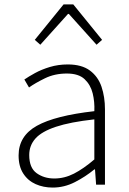

<svg xmlns="http://www.w3.org/2000/svg" viewBox="-20 -834 582 867"><path d="M218 13Q176 13 141 -2.5Q106 -18 85 -50.5Q64 -83 64 -132Q64 -220 146.5 -266Q229 -312 406 -332Q408 -374 398.5 -412.5Q389 -451 362 -476.5Q335 -502 282 -502Q227 -502 183 -480.5Q139 -459 111 -439L90 -475Q109 -488 138 -504Q167 -520 205 -531.5Q243 -543 286 -543Q349 -543 386 -515.5Q423 -488 438.5 -442Q454 -396 454 -340V0H414L409 -69H406Q366 -36 318 -11.5Q270 13 218 13ZM225 -28Q271 -28 314 -50Q357 -72 406 -114V-295Q297 -283 232.5 -261.5Q168 -240 140 -208.5Q112 -177 112 -134Q112 -76 145.5 -52Q179 -28 225 -28ZM137 -654 267 -814H311L441 -654L416 -632L291 -771H287L162 -632Z"/></svg>

Font: Noto Sans SC ExtraLight
Style: Regular
Weight: 250
Designer: Ryoko NISHIZUKA 西塚涼子 (kana, bopomofo & ideographs); Paul D. Hunt (Latin, Greek & Cyrillic); Sandoll Communications 산돌커뮤니
Foundry: Adobe
Version: Version 2.004-H2;hotconv 1.0.118;makeotfexe 2.5.65603